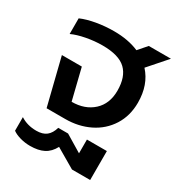

<svg xmlns="http://www.w3.org/2000/svg" viewBox="-186 -701 981 1051"><g transform="rotate(30 304.0 -175.5)"><path d="M61 -294H187L235 -99Q318 -99 370 -146.5Q422 -194 422 -277Q422 -364 377 -407.5Q332 -451 228 -451Q178 -451 126 -441Q74 -431 40 -415V-514Q79 -531 133 -540.5Q187 -550 244 -550Q334 -550 401 -521L448 -575H588L487 -460Q552 -389 552 -276Q552 -193 512 -130Q472 -67 403.5 -33.5Q335 0 252 0H134ZM46 193V107Q89 135 146 135Q186 135 209 117Q232 99 243 61H305L411 125V38H537V221H422L299 149Q278 189 244 206.5Q210 224 158 224Q126 224 95.5 215.5Q65 207 46 193Z"/></g></svg>

Font: Prompt Medium
Style: Regular
Weight: 500
Designer: Katatrad Team
Foundry: CadsonDemak
Version: Version 1.000